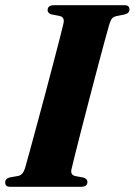

<svg xmlns="http://www.w3.org/2000/svg" viewBox="-24 -720 519 740"><path d="M251.5 -67.5Q246.5 -46 266 -41.5L298 -35.5Q313 -30 313 -19Q313 0 288 0H17Q4.5 0 0.2 -4.5Q-4 -9 -4 -16.5Q-4.5 -31 13 -36L46.5 -42Q64.5 -46 72.5 -72Q77.5 -89 89.2 -132Q101 -175 116.5 -232.5Q132 -290 148.8 -352.5Q165.5 -415 180.5 -472.5Q195.5 -530 206.5 -572.5Q217.5 -615 221 -631.5Q225.5 -653.5 206 -658.5L174 -664.5Q159.5 -669.5 159.5 -681Q159.5 -700 185 -700H454Q466.5 -700 470.8 -695.5Q475 -691 475 -684Q475 -669.5 457.5 -664.5L423 -657.5Q413.5 -655 408.2 -649.2Q403 -643.5 398 -628.5Q393 -612 381 -567.8Q369 -523.5 353.2 -464Q337.5 -404.5 320.8 -340.5Q304 -276.5 289.2 -218.5Q274.5 -160.5 264.2 -119.8Q254 -79 251.5 -67.5Z"/></svg>

Font: Fraunces 72pt S000
Style: Bold Italic
Weight: 700
Italic angle: -16°
Version: Version 1.000; ttfautohint (v1.8.3)